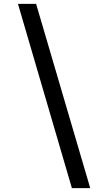

<svg xmlns="http://www.w3.org/2000/svg" viewBox="-20 -803 508 1000"><path d="M354.5 177 73.5 -783H168L450 177Z"/></svg>

Font: Merriweather 24pt
Style: Bold Italic
Weight: 700
Italic angle: -7.8°
Designer: Eben Sorkin
Foundry: Eben Sorkin
Version: Version 2.101